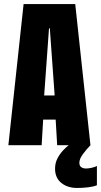

<svg xmlns="http://www.w3.org/2000/svg" viewBox="-20 -720 500 952"><path d="M428.5 0H263.5L256 -127H194L186.5 0H21.5L97 -700H353ZM223 -579.5 199 -246.5H251L227 -579.5ZM460.5 103V198.5Q444.5 205.5 416.5 208.8Q388.5 212 362.5 212Q315 212 284 187Q253 162 253 116.5Q253 88.5 264.8 65.8Q276.5 43 292.5 26Q308.5 9 320.5 0H428.5Q409 20 391.2 44Q373.5 68 373.5 87Q373.5 102.5 383 109Q392.5 115.5 406.5 115.5Q418.5 115.5 435.2 111.8Q452 108 460.5 103Z"/></svg>

Font: Trispace Condensed
Style: Bold
Weight: 700
Width: 3
Designer: Tyler Finck
Foundry: Etcetera Type Company
Version: Version 1.210; ttfautohint (v1.8.3)